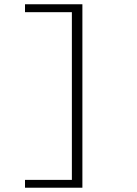

<svg xmlns="http://www.w3.org/2000/svg" viewBox="-20 -728 640 900"><path d="M97.2 151.9V115.2H316.9V-670.9H97.2V-708H366.2V151.9Z"/></svg>

Font: Office Code Pro Light
Style: Regular
Weight: 300
Designer: Nathan Rutzky & Paul D. Hunt
Foundry: Adobe Systems Incorporated
Version: Version 1.004;PS 001.004;hotconv 1.0.70;makeotf.lib2.5.58329